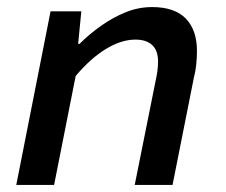

<svg xmlns="http://www.w3.org/2000/svg" viewBox="-20 -523 640 543"><path d="M26 0 123 -491H210L201 -399H205Q232 -426 265 -449.5Q298 -473 334.5 -488Q371 -503 410 -503Q474 -503 505.5 -470.5Q537 -438 537 -379Q537 -360 535 -340.5Q533 -321 528 -302L468 0H361L419 -289Q423 -307 425 -321Q427 -335 427 -349Q427 -380 410.5 -395.5Q394 -411 363 -411Q323 -411 279.5 -384.5Q236 -358 194 -308L133 0Z"/></svg>

Font: Source Code Pro SemiBold
Style: Italic
Weight: 600
Italic angle: -11°
Monospace: yes
Designer: Paul D. Hunt, Teo Tuominen
Foundry: Adobe Systems Incorporated
Version: Version 1.016;hotconv 1.0.116;makeotfexe 2.5.65601